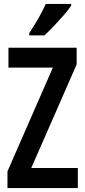

<svg xmlns="http://www.w3.org/2000/svg" viewBox="-20 -957 432 977"><path d="M376 0H18V-85L249 -613H23V-714H370V-629L139 -102H376ZM342 -928Q329 -908 305 -880.5Q281 -853 254.5 -825Q228 -797 206 -777H129V-789Q156 -829 177 -866.5Q198 -904 213 -937H342Z"/></svg>

Font: Noto Sans Malayalam ExtraCondensed SemiBold
Style: Regular
Weight: 600
Width: 2
Designer: Jelle Bosma - Monotype Design Team
Foundry: Monotype Imaging Inc.
Version: Version 2.104; ttfautohint (v1.8.4.7-5d5b)